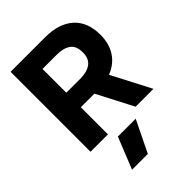

<svg xmlns="http://www.w3.org/2000/svg" viewBox="-274 -813 1187 1187"><g transform="rotate(-45 320.0 -219.5)"><path d="M52 -699H355Q474 -699 540.5 -639.5Q607 -580 607 -468Q607 -390 571 -335.5Q535 -281 469 -256L602 0H446L323 -237H204V0H52ZM328 -364Q386 -364 419.5 -389Q453 -414 453 -468Q453 -525 420 -548.5Q387 -572 328 -572H204V-364ZM238 53H394L293 260H155Z"/></g></svg>

Font: Prompt SemiBold
Style: Regular
Weight: 600
Designer: Katatrad Team
Foundry: CadsonDemak
Version: Version 1.000